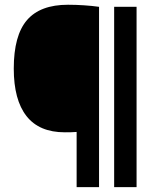

<svg xmlns="http://www.w3.org/2000/svg" viewBox="-20 -768 648 788"><path d="M294.5 0V-226.5Q282 -225.5 270.8 -225.2Q259.5 -225 246 -225Q141 -225 88.8 -291.5Q36.5 -358 36.5 -486.5Q36.5 -622.5 90.8 -685.5Q145 -748.5 259 -748.5Q292.5 -748.5 325.5 -746.2Q358.5 -744 386.5 -740V0ZM448.5 0V-740H540.5V0Z"/></svg>

Font: Encode Sans SC SemiCondensed SemiBold
Style: Regular
Weight: 600
Width: 4
Designer: Multiple Designers
Foundry: Impallari Type
Version: Version 3.002